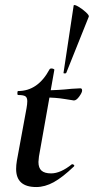

<svg xmlns="http://www.w3.org/2000/svg" viewBox="-20 -742 378 774"><path d="M45 -61Q45 -76 48 -94L87 -306Q90 -323 90 -334Q90 -349 82 -354Q74 -359 53 -359Q50 -359 50 -366Q50 -375 53 -375Q133 -375 180 -463Q182 -466 187 -466Q192 -466 196 -464Q200 -462 199 -460L137 -111Q135 -95 135 -89Q135 -65 147.5 -54Q160 -43 186 -43Q224 -43 270 -80H271Q275 -80 278 -77Q281 -74 278 -71Q232 -27 196.5 -7.5Q161 12 126 12Q45 12 45 -61ZM159 -349 161 -378Q214 -378 268 -384L304 -386Q311 -386 311 -377Q311 -369 299.5 -353Q288 -337 278 -337Q276 -337 240 -343Q204 -349 159 -349ZM338 -675 247 -448Q246 -446 241 -446Q236 -446 236 -448L277 -720Q279 -725 295.5 -715.5Q312 -706 326 -693Q340 -680 338 -675Z"/></svg>

Font: Cormorant Infant
Style: Bold Italic
Weight: 700
Italic angle: -10°
Designer: Christian Thalmann (Catharsis Fonts)
Foundry: Catharsis Fonts
Version: Version 4.000